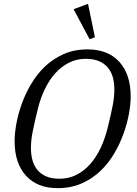

<svg xmlns="http://www.w3.org/2000/svg" viewBox="-20 -967 714 999"><path d="M290 -37Q338 -37 378 -57.5Q418 -78 449.5 -113.5Q481 -149 503.5 -197Q526 -245 540 -301Q549 -338 555.5 -366.5Q562 -395 566.5 -418.5Q571 -442 573 -462Q575 -482 575 -502Q575 -536 567 -565Q559 -594 541 -615.5Q523 -637 494.5 -649Q466 -661 426 -661Q378 -661 338 -640.5Q298 -620 266.5 -584.5Q235 -549 212 -500.5Q189 -452 176 -397Q167 -360 160.5 -331.5Q154 -303 149.5 -279.5Q145 -256 143 -236Q141 -216 141 -196Q141 -162 149 -133Q157 -104 175 -82.5Q193 -61 221 -49Q249 -37 290 -37ZM280 12Q174 12 115 -53Q56 -118 56 -233Q56 -272 65 -322.5Q74 -373 93 -426Q112 -479 142 -530Q172 -581 214 -621Q256 -661 311 -685.5Q366 -710 436 -710Q542 -710 601 -645Q660 -580 660 -465Q660 -426 651 -375.5Q642 -325 623 -272Q604 -219 574 -168Q544 -117 502 -77Q460 -37 404.5 -12.5Q349 12 280 12ZM363 -919 438 -947 474 -773 446 -763Z"/></svg>

Font: IBM Plex Serif
Style: Italic
Weight: 400
Italic angle: -14°
Designer: Mike Abbink, Paul van der Laan, Pieter van Rosmalen
Foundry: Bold Monday
Version: Version 3.001